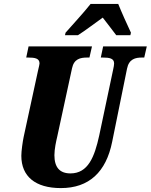

<svg xmlns="http://www.w3.org/2000/svg" viewBox="-20 -951 770 981"><path d="M315 -784 312 -771H378C419 -797 454 -825 505 -861C524 -836 558 -793 574 -771H646L649 -784C631 -822 600 -891 584 -931H443C406 -884 348 -822 315 -784ZM291 10C435 10 522 -72 553 -226L629 -600C639 -650 672 -657 706 -657H717L730 -714H507L495 -657H505C539 -657 563 -653 563 -627C563 -621 561 -607 558 -595L487 -259C463 -149 430 -65 340 -65C285 -65 258 -96 258 -158C258 -190 267 -230 272 -251L348 -602C358 -650 390 -657 426 -657H437L450 -714H126L114 -657H124C158 -657 182 -653 182 -627C182 -621 179 -612 174 -589L101 -252C96 -228 89 -180 89 -155C89 -50 160 10 291 10Z"/></svg>

Font: Noto Serif ExtraCondensed Black
Style: Italic
Weight: 900
Width: 2
Italic angle: -12°
Designer: Monotype Design Team
Foundry: Monotype Imaging Inc.
Version: Version 2.014